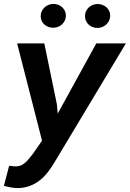

<svg xmlns="http://www.w3.org/2000/svg" viewBox="-20 -751 666 986"><path d="M272 -215.8 276.4 -167.5 474.6 -528.3H626.5L261.7 79.6Q245.6 107.4 226.3 132.3Q207 157.2 183.6 175.5Q160.2 193.8 131.6 204.3Q103 214.8 68.4 214.8Q50.8 214.4 33.9 211.2Q17.1 208 0 203.6L26.9 100.6Q36.6 101.1 47.4 102.5Q58.1 104 67.9 103Q82 102.1 93.3 95.7Q104.5 89.4 114 80.1Q123.5 70.8 132.1 59.8Q140.6 48.8 148.9 39.1L195.8 -28.8L67.9 -528.3H207.5ZM189 -667.5Q189 -681.2 194.1 -692.6Q199.2 -704.1 208 -712.4Q216.8 -720.7 228.5 -725.6Q240.2 -730.5 253.4 -731Q266.1 -731 277.8 -726.8Q289.6 -722.7 298.6 -714.6Q307.6 -706.5 313 -695.6Q318.4 -684.6 318.4 -671.4Q318.4 -657.7 313.2 -646.5Q308.1 -635.3 299.3 -626.7Q290.5 -618.2 279.1 -613.5Q267.6 -608.9 254.4 -608.4Q241.2 -608.4 229.5 -612.5Q217.8 -616.7 208.7 -624.5Q199.7 -632.3 194.3 -643.3Q189 -654.3 189 -667.5ZM416.5 -667.5Q416.5 -681.2 421.4 -692.4Q426.3 -703.6 435.1 -712.2Q443.8 -720.7 455.6 -725.3Q467.3 -730 480.5 -730.5Q493.2 -730.5 504.9 -726.3Q516.6 -722.2 525.6 -714.4Q534.7 -706.5 540.3 -695.6Q545.9 -684.6 545.9 -671.4Q545.9 -657.7 540.8 -646.2Q535.6 -634.8 526.9 -626.2Q518.1 -617.7 506.3 -612.8Q494.6 -607.9 481.4 -607.4Q468.3 -607.4 456.5 -611.6Q444.8 -615.7 436 -623.8Q427.2 -631.8 421.9 -643.1Q416.5 -654.3 416.5 -667.5Z"/></svg>

Font: Roboto Mono
Style: Bold Italic
Weight: 700
Designer: Google
Version: Version 2.000985; 2015; ttfautohint (v1.3)